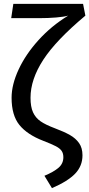

<svg xmlns="http://www.w3.org/2000/svg" viewBox="-20 -759 462 994"><path d="M422 -678Q270 -551 204 -449.5Q138 -348 138 -253Q138 -206 151 -177.5Q164 -149 190 -131Q216 -113 264 -95Q312 -77 342 -60Q372 -43 389.5 -18Q407 7 407 45Q407 100 369.5 139.5Q332 179 249 215L210 151Q258 131 283 109.5Q308 88 308 55Q308 35 299 22Q290 9 269 -2Q248 -13 204 -30Q121 -62 80.5 -112Q40 -162 40 -253Q40 -321 76.5 -399.5Q113 -478 179.5 -551.5Q246 -625 333 -678Q312 -672 271 -668.5Q230 -665 183 -665H38L49 -739H410Z"/></svg>

Font: Fira Sans
Style: Regular
Weight: 400
Designer: bBox Type GmbH & Carrois Corporate GbR & Edenspiekermann AG
Foundry: bBox Type GmbH & Carrois Corporate GbR & Edenspiekermann AG
Version: Version 4.301